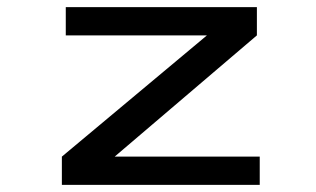

<svg xmlns="http://www.w3.org/2000/svg" viewBox="-20 -520 890 540"><path d="M302.5 -79.5H710.5V0H154V-79.5L562 -420.5H165V-500H702.5V-420.5Z"/></svg>

Font: League Mono Wide
Style: Regular
Weight: 400
Width: 8
Designer: Tyler Finck
Foundry: The League of Moveable Type / Tyler Finck
Version: Version 2.210